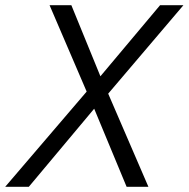

<svg xmlns="http://www.w3.org/2000/svg" viewBox="-48 -720 727 740"><path d="M-28 0 286 -367 143 -700H227L339 -426L569 -700H659L369 -359L524 0H440L315 -301L63 0Z"/></svg>

Font: Red Hat Mono
Style: Italic
Weight: 400
Italic angle: -12°
Monospace: yes
Designer: Pentagram, MCKL
Foundry: MCKL
Version: Version 1.030